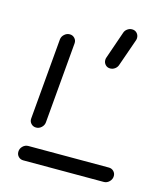

<svg xmlns="http://www.w3.org/2000/svg" viewBox="-95 -672 636 744"><g transform="rotate(15 223.5 -300.0)"><path d="M422.2 -32.2Q422.2 -19.3 412.6 -9.6Q403 0 390.4 0H67.4Q55.9 0 48.1 -7.8Q40.4 -15.6 40.4 -27Q40.4 -40 49.8 -49.4Q59.3 -58.9 72.2 -58.9H395.2Q406.7 -58.9 414.4 -51.1Q422.2 -43.3 422.2 -32.2ZM82.2 -135.6Q70 -135.6 62 -144.3Q54.1 -153 55.2 -164.8L83.3 -489.3Q84.4 -501.1 93.9 -509.8Q103.3 -518.5 115.6 -518.5Q127.4 -518.5 135.4 -509.8Q143.3 -501.1 142.2 -489.3L114.1 -164.8Q113 -153 103.7 -144.3Q94.4 -135.6 82.2 -135.6ZM370.7 -572.2Q370.7 -567.4 369.3 -563.3L331.1 -454.1Q328.1 -444.1 319.4 -437.6Q310.7 -431.1 300.4 -431.1Q288.5 -431.1 281.1 -439.1Q273.7 -447 273.7 -458.1Q273.7 -463.3 275.2 -467.4L313 -576.7Q315.9 -586.7 324.6 -593.1Q333.3 -599.6 343.7 -599.6Q355.6 -599.6 363.1 -591.7Q370.7 -583.7 370.7 -572.2Z"/></g></svg>

Font: 26F Galaxy Sans Medium
Style: Italic
Weight: 500
Italic angle: -5°
Designer: C₂₉H₂₅N₃O₅
Version: Version 1.200